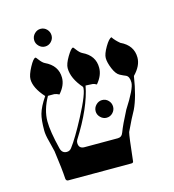

<svg xmlns="http://www.w3.org/2000/svg" viewBox="-107 -802 808 892"><g transform="rotate(-15 297.5 -356.5)"><path d="M569.8 -468.3Q569.8 -428.7 531.7 -389.6Q516.6 -292 490.2 -237.3Q472.7 -207 442.9 -143.6Q438 -126 425.3 -8.8Q425.3 0 415 0H111.8Q101.6 0 100.1 -11.2Q97.7 -57.1 85 -147.5Q85 -149.9 72.3 -199.2Q63.5 -231 63.5 -252.4Q63.5 -304.7 71.3 -331.5Q80.1 -363.3 109.4 -406.2Q63.5 -457 63.5 -499Q63.5 -519.5 82.5 -554.9Q101.6 -590.3 111.8 -590.3Q114.3 -590.3 122.1 -579.1Q136.2 -560.1 147.5 -554.7Q207 -526.9 207 -468.3Q207 -431.6 175.3 -396Q164.1 -402.3 152.3 -403.8H122.1Q88.9 -345.2 88.9 -289.6Q88.9 -241.2 110.4 -154.8Q116.7 -129.4 139.6 -129.4Q153.8 -129.4 162.6 -141.1Q191.9 -179.2 238.8 -268.1Q294.4 -373.5 290.5 -401.4Q243.7 -454.6 243.7 -503.9Q243.7 -524.4 263.4 -557.4Q283.2 -590.3 292 -590.3Q294.4 -590.3 302.2 -579.1Q316.4 -560.1 327.6 -554.7Q386.2 -526.9 385.7 -468.3Q385.7 -431.6 355.5 -396Q344.2 -402.3 336.4 -403.1Q328.6 -403.8 303.2 -404.8Q284.2 -303.2 200.7 -171.4Q196.8 -165 196.8 -157.2Q196.8 -129.4 224.6 -129.4H384.8Q403.8 -129.4 411.1 -149.9Q423.8 -184.1 457 -247.6Q512.7 -334 512.7 -363.3Q512.7 -392.6 496.6 -399.9Q486.3 -403.8 469.2 -412.6Q452.1 -421.4 439.5 -451.9Q426.8 -482.4 426.8 -503.9Q426.8 -522.9 445.8 -555.4Q464.8 -587.9 477.5 -590.3Q486.3 -575.2 510.3 -554.7Q569.8 -526.9 569.8 -468.3ZM210.9 -670.4Q210.9 -653.8 198.7 -641.1Q186.5 -628.4 168.9 -628.4Q152.3 -628.4 139.6 -641.1Q127 -653.8 127 -670.4Q127 -688 139.6 -700.7Q152.3 -713.4 168.9 -713.4Q186.5 -713.4 198.7 -700.7Q210.9 -688 210.9 -670.4ZM401.4 -276.9Q401.4 -260.3 389.2 -247.6Q377 -234.9 359.4 -234.9Q342.8 -234.9 330.1 -247.6Q317.4 -260.3 317.4 -276.9Q317.4 -294.4 330.1 -307.1Q342.8 -319.8 359.4 -319.8Q377 -319.8 389.2 -307.1Q401.4 -294.4 401.4 -276.9Z"/></g></svg>

Font: Accordance
Style: Regular
Weight: 400
Version: Version 1.1 (build May 11, 2018) Miklal Software Solutions, 